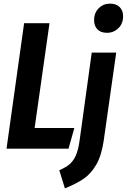

<svg xmlns="http://www.w3.org/2000/svg" viewBox="-20 -820 699 1059"><path d="M171 -114H390L358 0H16L113 -692H253ZM307 119Q342 104 363 86.5Q384 69 398 38Q412 7 419 -45L486 -530H621L552 -44Q540 38 511 88Q482 138 442 165.5Q402 193 338 219ZM499 -709Q499 -749 524.5 -774.5Q550 -800 587 -800Q621 -800 640 -781Q659 -762 659 -730Q659 -690 633 -664.5Q607 -639 570 -639Q536 -639 517.5 -658Q499 -677 499 -709Z"/></svg>

Font: Fira Sans Compressed SemiBold
Style: Italic
Weight: 600
Width: 1
Italic angle: -8°
Designer: bBox Type GmbH & Carrois Corporate GbR & Edenspiekermann AG
Foundry: bBox Type GmbH & Carrois Corporate GbR & Edenspiekermann AG
Version: Version 4.301